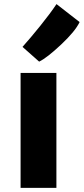

<svg xmlns="http://www.w3.org/2000/svg" viewBox="-20 -909 405 929"><path d="M169.4 -610.8 88.9 -682.1Q126.5 -724.1 174.8 -783.9Q223.1 -843.8 253.4 -889.2L365.2 -802.2Q343.8 -757.3 275.4 -693.1Q207 -628.9 169.4 -610.8ZM79.6 0V-556.2H252.9V0Z"/></svg>

Font: HaufeMerriweatherSans
Style: Bold
Weight: 700
Designer: Eben Sorkin
Foundry: Eben Sorkin
Version: Version 1.56